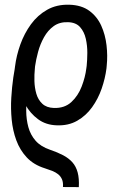

<svg xmlns="http://www.w3.org/2000/svg" viewBox="-20 -558 519 810"><path d="M312.5 231.4 245.6 231Q247.1 211.4 241.5 198.5Q235.8 185.5 225.1 177Q214.4 168.5 200 162.8Q185.5 157.2 168.9 151.9Q122.1 137.2 93 106.2Q64 75.2 48.8 33.9Q33.7 -7.3 29.3 -53.5Q24.9 -99.6 27.6 -145.3Q30.3 -190.9 36.1 -231L43.5 -275.9H112.3L105.5 -230.5Q100.1 -198.7 95.2 -162.6Q90.3 -126.5 90.6 -90.3Q90.8 -54.2 99.6 -21.7Q108.4 10.7 130.1 35.6Q151.9 60.5 190.9 73.7Q222.7 84.5 246.3 96.9Q270 109.4 285.4 126.7Q300.8 144 307.6 169.4Q314.5 194.8 312.5 231.4ZM219.2 -29.3Q173.3 -30.8 140.4 -55.2Q107.4 -79.6 86.7 -116.9Q65.9 -154.3 56.2 -195.3Q53.7 -207 49.8 -218.8Q45.9 -230.5 43.5 -242.4Q41 -254.4 42 -267.1L43.5 -278.3Q49.3 -324.2 65.9 -370.6Q82.5 -417 110.6 -455.6Q138.7 -494.1 179 -516.8Q219.2 -539.6 272.5 -538.1Q323.7 -536.6 356.7 -512.5Q389.6 -488.3 407 -450Q424.3 -411.6 429.4 -367.2Q434.6 -322.8 430.2 -280.8L429.2 -269.5Q423.8 -227.1 408.9 -184.1Q394 -141.1 368.4 -105.5Q342.8 -69.8 305.7 -48.6Q268.6 -27.3 219.2 -29.3ZM207.5 -102.5Q252.4 -101.1 281 -127.4Q309.6 -153.8 324.7 -193.4Q339.8 -232.9 344.2 -269.5L345.7 -280.3Q348.1 -303.7 348.4 -334.5Q348.6 -365.2 342 -394.5Q335.4 -423.8 317.9 -443.6Q300.3 -463.4 267.1 -464.4Q231.4 -465.8 206.5 -447.8Q181.6 -429.7 165.5 -400.6Q149.4 -371.6 140.6 -338.9Q131.8 -306.2 127.9 -278.3L127 -267.6Q124.5 -244.1 125.2 -216.1Q126 -188 133.3 -162.6Q140.6 -137.2 158.4 -120.4Q176.3 -103.5 207.5 -102.5Z"/></svg>

Font: Roboto Condensed
Style: Italic
Weight: 400
Italic angle: -12°
Designer: Christian Robertson
Foundry: Google
Version: Version 3.0